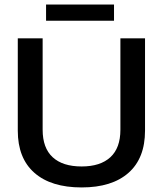

<svg xmlns="http://www.w3.org/2000/svg" viewBox="-20 -812 714 842"><path d="M182 -792H480V-721H182ZM58 -239V-644H167V-243Q167 -163 211 -122.5Q255 -82 338 -82Q420 -82 464 -122.5Q508 -163 508 -243V-644H616V-239Q616 -118 543.5 -54Q471 10 338 10Q204 10 131 -54Q58 -118 58 -239Z"/></svg>

Font: Kanit
Style: Regular
Weight: 400
Designer: Katatrad Team
Foundry: Cadson Demak
Version: Version 1.001